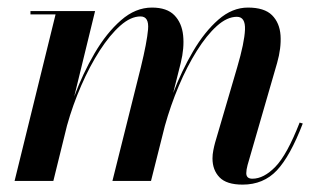

<svg xmlns="http://www.w3.org/2000/svg" viewBox="-20 -490 864 520"><path d="M389 0H284.5L361.5 -308Q378 -375.5 381 -410.5Q384 -445.5 360.5 -445.5Q334 -445.5 305.8 -420.5Q277.5 -395.5 250.2 -353.2Q223 -311 200 -258.2Q177 -205.5 161.5 -150L124.5 0H19.5L130.5 -451H62.5V-460H237.5L181 -228.5Q204 -290.5 236.2 -345.8Q268.5 -401 307.8 -435.2Q347 -469.5 391.5 -469.5Q432 -469.5 452.2 -448.8Q472.5 -428 476 -394Q479.5 -360 469.5 -319.5L449 -238Q472 -298.5 503 -351.2Q534 -404 571.5 -436.8Q609 -469.5 651.5 -469.5Q696 -469.5 716.8 -448.8Q737.5 -428 739.8 -394Q742 -360 730.5 -319.5L650.5 -43Q647 -30 647 -21Q647 -6 663.5 -6Q694.5 -6 726 -38.5Q757.5 -71 791.5 -158L800 -155.5Q766 -67 729.8 -28.5Q693.5 10 637 10Q593.5 10 574.5 -9.8Q555.5 -29.5 555.5 -61Q555.5 -72 557.8 -83.2Q560 -94.5 562.5 -103.5L622.5 -308Q642 -374.5 643.5 -409.5Q645 -444.5 621.5 -444.5Q595 -444.5 567.2 -419.5Q539.5 -394.5 513 -352.2Q486.5 -310 464.2 -257.2Q442 -204.5 426.5 -149Z"/></svg>

Font: Bodoni* 24pt Medium
Style: Italic
Weight: 500
Italic angle: -13°
Version: Version 2.3